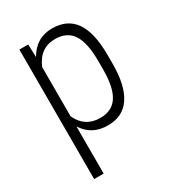

<svg xmlns="http://www.w3.org/2000/svg" viewBox="-180 -637 846 939"><g transform="rotate(-30 243.0 -167.5)"><path d="M432.6 -239.3Q432.6 -117.2 390.1 -53.7Q347.7 9.8 263.2 9.8Q171.4 9.8 126 -63.5V203.1H72.3V-528.3H122.1L124.5 -456.1Q171.4 -538.1 261.7 -538.1Q347.2 -538.1 389.6 -477.5Q432.1 -417 432.6 -292.5ZM378.4 -288.6Q378.4 -390.1 346.9 -438Q315.4 -485.8 248.5 -485.8Q162.6 -485.8 126 -398.4V-120.1Q162.6 -40.5 249.5 -40.5Q314.9 -40.5 346.4 -88.4Q377.9 -136.2 378.4 -235.8Z"/></g></svg>

Font: Roboto Condensed Light
Style: Regular
Weight: 300
Designer: Google
Version: Version 2.134; 2016